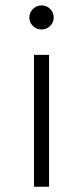

<svg xmlns="http://www.w3.org/2000/svg" viewBox="-20 -708 315 728"><path d="M137.7 -596.2Q118.7 -596.2 105 -609.4Q91.3 -622.6 91.3 -641.1Q91.3 -660.6 105 -674.1Q118.7 -687.5 137.7 -687.5Q156.7 -687.5 170.2 -674.1Q183.6 -660.6 183.6 -641.1Q183.6 -622.6 169.9 -609.4Q156.2 -596.2 137.7 -596.2ZM108.9 0V-500H166V0Z"/></svg>

Font: Now Alt Light
Style: Regular
Weight: 300
Designer: Alfredo Marco Pradil
Foundry: Alfredo Marco Pradil
Version: Version 1.002;PS 001.002;hotconv 1.0.88;makeotf.lib2.5.64775